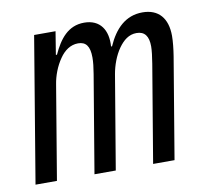

<svg xmlns="http://www.w3.org/2000/svg" viewBox="-64 -599 729 671"><g transform="rotate(-10 300.0 -264.0)"><path d="M85.9 0 141.7 -333.5C146.3 -362.2 158 -394.5 176.8 -421.2C192.8 -444.6 214.8 -460.6 241.8 -460.6C269.2 -460.6 283 -443.9 283 -403.1C283 -387.1 280.9 -368.6 277 -345.5L219.1 0H294.7L350.5 -332.4C355.8 -362.6 367.5 -395.6 385.7 -421.2C402.3 -444.2 421.9 -460.6 449.2 -460.6C478.3 -460.6 491.8 -441.8 491.8 -405.9C491.8 -392 489 -368.6 485.1 -345.5L427.2 0H503.2L563.2 -358.7C567.1 -382.8 570 -410.2 570 -429.3C570 -492.2 539.1 -528.1 482.2 -528.1C421.9 -528.1 383.2 -488.6 357.2 -429.7H353.7C358 -486.9 332.4 -528.1 275.2 -528.1C218 -528.1 186.8 -486.9 162.6 -434.3H158.7L171.9 -516H95.9L9.9 0Z"/></g></svg>

Font: Margiela Mono Italic Text It
Style: Regular
Weight: 400
Designer: Mike Abbink, Paul van der Laan, Pieter van Rosmalen
Foundry: Bold Monday
Version: Version 2.003 2021